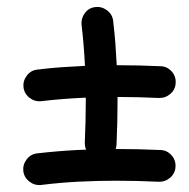

<svg xmlns="http://www.w3.org/2000/svg" viewBox="-20 -562 546 555"><path d="M47.9 -309.6Q45.9 -328.1 57.6 -343.5Q69.3 -358.9 87.9 -360.8Q123 -365.2 157.5 -367.7Q191.9 -370.1 225.6 -371.6Q222.7 -431.6 215.8 -490.2Q213.9 -508.8 225.3 -524.2Q236.8 -539.6 255.4 -541.5Q273.9 -543.9 289.6 -532Q305.2 -520 307.1 -501.5Q311 -468.8 313.5 -436.8Q315.9 -404.8 317.4 -373.5Q380.4 -373.5 443.8 -370.6Q462.9 -370.1 475.8 -356Q488.8 -341.8 487.8 -322.8Q487.3 -303.7 472.9 -291Q458.5 -278.3 439.5 -278.8Q378.9 -281.7 319.8 -281.7Q319.8 -277.3 319.8 -272.5Q319.8 -209.5 316.9 -145.5Q316.4 -126.5 302.2 -113.8Q288.1 -101.1 269 -101.6Q250 -102.5 237.3 -116.7Q224.6 -130.9 225.1 -149.9Q228 -212.4 228 -272.5Q228 -276.4 228 -279.8Q196.3 -278.3 164.1 -275.9Q131.8 -273.4 99.1 -269.5Q80.6 -267.6 65.4 -279.3Q50.3 -291 47.9 -309.6ZM47.4 -67.4Q45.4 -85.9 57.1 -101.3Q68.8 -116.7 87.4 -118.7Q146.5 -125.5 203.1 -128.4Q259.8 -131.3 316.4 -131.3Q379.9 -131.3 443.4 -128.4Q462.4 -127.9 475.3 -113.8Q488.3 -99.6 487.3 -80.6Q486.8 -61.5 472.4 -48.8Q458 -36.1 439 -36.6Q377 -39.6 316.4 -39.6Q261.7 -39.6 208 -36.9Q154.3 -34.2 98.6 -27.3Q80.1 -25.4 64.9 -37.1Q49.8 -48.8 47.4 -67.4Z"/></svg>

Font: Mikhak-FD Medium
Style: Regular
Weight: 500
Designer: Amin Abedi
Version: Version 3.2